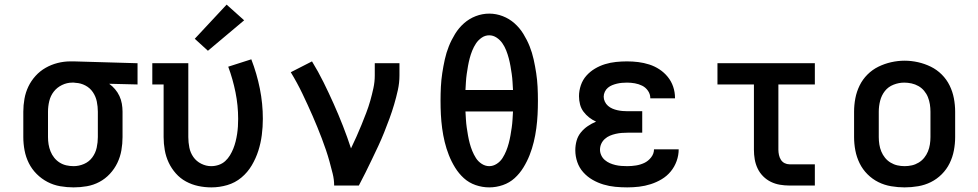

<svg xmlns="http://www.w3.org/2000/svg" viewBox="-20 -804 4240 832"><path d="M299 8Q270 8 241 3Q212 -2 186 -15.5Q160 -29 139 -50Q118 -71 105 -97Q92 -123 86.5 -152Q81 -181 81 -210V-320Q81 -348 86 -376Q91 -404 103 -429Q115 -454 134 -475Q153 -496 177.5 -510Q202 -524 229.5 -531Q257 -538 285 -538Q289 -538 292.5 -538Q296 -538 300 -538L576 -530V-438L453 -441Q467 -431 478.5 -417.5Q490 -404 497.5 -388Q505 -372 508 -354.5Q511 -337 511 -320V-210Q511 -181 506 -152.5Q501 -124 488.5 -98Q476 -72 456 -50.5Q436 -29 410.5 -15.5Q385 -2 356.5 3Q328 8 299 8ZM299 -84Q322 -84 344 -93.5Q366 -103 380 -122Q394 -141 399 -164Q404 -187 404 -210V-320Q404 -342 399.5 -364Q395 -386 382.5 -404.5Q370 -423 350 -433.5Q330 -444 308 -445L300 -446Q298 -446 296.5 -446Q295 -446 293 -446Q270 -446 248.5 -435.5Q227 -425 213 -407Q199 -389 193.5 -366Q188 -343 188 -320V-210Q188 -194 190.5 -178.5Q193 -163 199 -148Q205 -133 215 -120.5Q225 -108 238.5 -99.5Q252 -91 267.5 -87.5Q283 -84 299 -84Z M896 8Q867 8 839 2Q811 -4 786 -17.5Q761 -31 742 -52.5Q723 -74 711 -99.5Q699 -125 694 -153.5Q689 -182 689 -210V-438H640V-530H796V-210Q796 -187 800.5 -164.5Q805 -142 818 -123.5Q831 -105 852 -94.5Q873 -84 895 -84Q912 -84 928 -89.5Q944 -95 956 -106Q968 -117 976.5 -131Q985 -145 991 -160Q997 -175 1001 -191Q1005 -207 1007.5 -223.5Q1010 -240 1011 -256Q1012 -272 1012 -289Q1012 -347 1000.5 -404Q989 -461 969 -515L1069 -547Q1093 -485 1106 -420Q1119 -355 1119 -289Q1119 -254 1114.5 -219Q1110 -184 1099.5 -151Q1089 -118 1071 -87.5Q1053 -57 1026 -34.5Q999 -12 965 -2Q931 8 896 8ZM881 -584 824 -636 962 -784 1038 -716Z M1428 0Q1428 -26 1421.5 -52Q1415 -78 1408 -103.5Q1401 -129 1392.5 -154Q1384 -179 1374.5 -204Q1365 -229 1355 -253.5Q1345 -278 1334.5 -302Q1324 -326 1313 -350Q1302 -374 1290.5 -398Q1279 -422 1266.5 -445Q1254 -468 1240 -491L1332 -538Q1359 -494 1382 -447.5Q1405 -401 1426 -354Q1447 -307 1466 -258.5Q1485 -210 1501 -161Q1513 -186 1524.5 -211.5Q1536 -237 1546.5 -263Q1557 -289 1567 -315Q1577 -341 1584.5 -367.5Q1592 -394 1598 -421.5Q1604 -449 1604 -477V-530H1711V-477Q1711 -445 1704 -413.5Q1697 -382 1688 -351.5Q1679 -321 1668 -291Q1657 -261 1645 -231Q1633 -201 1619.5 -172Q1606 -143 1592 -114Q1578 -85 1564 -56.5Q1550 -28 1535 0Z M2100 8Q2070 8 2041 -2Q2012 -12 1990 -32Q1968 -52 1952 -78Q1936 -104 1925 -132Q1914 -160 1907 -189Q1900 -218 1896 -248Q1892 -278 1890.5 -307.5Q1889 -337 1889 -368Q1889 -398 1890.5 -428Q1892 -458 1896.5 -487.5Q1901 -517 1907.5 -546.5Q1914 -576 1925 -603.5Q1936 -631 1952 -657Q1968 -683 1990.5 -703Q2013 -723 2041.5 -734Q2070 -745 2100 -745Q2130 -745 2158.5 -734Q2187 -723 2209.5 -703Q2232 -683 2248 -657Q2264 -631 2275 -603.5Q2286 -576 2292.5 -546.5Q2299 -517 2303.5 -487.5Q2308 -458 2309.5 -428Q2311 -398 2311 -367Q2311 -337 2309.5 -307.5Q2308 -278 2304 -248Q2300 -218 2293 -189Q2286 -160 2275 -132Q2264 -104 2248 -78Q2232 -52 2210 -32Q2188 -12 2159 -2Q2130 8 2100 8ZM1997 -414H2203Q2202 -431 2201 -448.5Q2200 -466 2197.5 -483.5Q2195 -501 2192 -518Q2189 -535 2184.5 -552Q2180 -569 2173.5 -585.5Q2167 -602 2157 -616.5Q2147 -631 2132 -641Q2117 -651 2100 -651Q2082 -651 2067 -640.5Q2052 -630 2042.5 -615.5Q2033 -601 2026.5 -585Q2020 -569 2015.5 -552Q2011 -535 2008 -518Q2005 -501 2002.5 -483.5Q2000 -466 1999 -448.5Q1998 -431 1997 -414ZM2100 -84Q2117 -84 2132.5 -94Q2148 -104 2157.5 -119Q2167 -134 2173.5 -150Q2180 -166 2184.5 -183Q2189 -200 2192 -217Q2195 -234 2197.5 -251.5Q2200 -269 2201 -286.5Q2202 -304 2203 -321H1997Q1998 -304 1999 -286.5Q2000 -269 2002.5 -251.5Q2005 -234 2008 -217Q2011 -200 2015.5 -183Q2020 -166 2026.5 -150Q2033 -134 2042.5 -119Q2052 -104 2067.5 -94Q2083 -84 2100 -84Z M2698 8Q2672 8 2646 5.5Q2620 3 2595 -4.5Q2570 -12 2547.5 -25Q2525 -38 2507.5 -57.5Q2490 -77 2481.5 -102Q2473 -127 2473 -153Q2473 -174 2478.5 -194Q2484 -214 2497 -230Q2510 -246 2527 -257.5Q2544 -269 2563 -277Q2547 -284 2533 -295Q2519 -306 2508.5 -320Q2498 -334 2493.5 -351.5Q2489 -369 2489 -387Q2489 -411 2497 -434.5Q2505 -458 2521 -476Q2537 -494 2558 -506.5Q2579 -519 2602 -526Q2625 -533 2649 -535.5Q2673 -538 2697 -538Q2722 -538 2746 -535Q2770 -532 2793.5 -524.5Q2817 -517 2837.5 -503.5Q2858 -490 2873.5 -471Q2889 -452 2897 -428.5Q2905 -405 2905 -380Q2905 -380 2905 -379.5Q2905 -379 2905 -378H2798Q2798 -378 2798 -378.5Q2798 -379 2798 -379Q2798 -396 2788 -410.5Q2778 -425 2763 -432.5Q2748 -440 2731 -443Q2714 -446 2697 -446Q2686 -446 2675 -445Q2664 -444 2653.5 -441.5Q2643 -439 2633 -435Q2623 -431 2614.5 -424Q2606 -417 2601 -406.5Q2596 -396 2596 -385Q2596 -385 2596 -385Q2596 -385 2596 -385Q2596 -374 2601 -363.5Q2606 -353 2614.5 -345.5Q2623 -338 2633.5 -333.5Q2644 -329 2655 -326.5Q2666 -324 2677.5 -323Q2689 -322 2700 -322H2763V-229H2700Q2687 -229 2674 -228Q2661 -227 2648 -224Q2635 -221 2623 -216Q2611 -211 2601 -202Q2591 -193 2585.5 -181Q2580 -169 2580 -155Q2580 -155 2580 -155Q2580 -155 2580 -155Q2580 -143 2585.5 -131Q2591 -119 2601 -110.5Q2611 -102 2622.5 -97Q2634 -92 2646.5 -89Q2659 -86 2672 -85Q2685 -84 2698 -84Q2717 -84 2736 -87Q2755 -90 2772 -98Q2789 -106 2801.5 -122Q2814 -138 2814 -157H2921Q2921 -157 2921 -157Q2921 -157 2921 -157Q2921 -131 2912 -106Q2903 -81 2886.5 -61Q2870 -41 2847.5 -27.5Q2825 -14 2800 -6Q2775 2 2749.5 5Q2724 8 2698 8Z M3401 0Q3380 0 3359.5 -3.5Q3339 -7 3320.5 -16Q3302 -25 3287 -40Q3272 -55 3263 -74Q3254 -93 3250.5 -113.5Q3247 -134 3247 -155V-438H3089V-530H3511V-438H3353V-155Q3353 -144 3355.5 -132.5Q3358 -121 3364 -111.5Q3370 -102 3380 -97Q3390 -92 3401 -92H3511V0Z M3900 8Q3871 8 3841.5 3Q3812 -2 3786 -15Q3760 -28 3739 -49Q3718 -70 3705 -96.5Q3692 -123 3686.5 -152Q3681 -181 3681 -210V-320Q3681 -349 3686.5 -378Q3692 -407 3705 -433.5Q3718 -460 3739 -481Q3760 -502 3786.5 -515Q3813 -528 3842 -534.5Q3871 -541 3900 -541Q3929 -541 3958 -534.5Q3987 -528 4013.5 -515Q4040 -502 4061 -481Q4082 -460 4095 -433.5Q4108 -407 4113.5 -378Q4119 -349 4119 -320V-210Q4119 -181 4113.5 -152Q4108 -123 4095 -96.5Q4082 -70 4061 -49Q4040 -28 4014 -15Q3988 -2 3958.5 3Q3929 8 3900 8ZM3900 -84Q3916 -84 3931.5 -87.5Q3947 -91 3961 -99.5Q3975 -108 3985 -120.5Q3995 -133 4001 -147.5Q4007 -162 4009.5 -178Q4012 -194 4012 -210V-320Q4012 -336 4009.5 -352Q4007 -368 4001 -383Q3995 -398 3984.5 -410.5Q3974 -423 3960 -431Q3946 -439 3930 -442.5Q3914 -446 3898 -446Q3875 -446 3852 -437Q3829 -428 3814.5 -409.5Q3800 -391 3794 -367.5Q3788 -344 3788 -320V-210Q3788 -194 3790.5 -178Q3793 -162 3799 -147.5Q3805 -133 3815 -120.5Q3825 -108 3839 -99.5Q3853 -91 3868.5 -87.5Q3884 -84 3900 -84Z"/></svg>

Font: Iosevka Curly Slab SmBdEx
Style: Regular
Weight: 600
Width: 7
Monospace: yes
Designer: Belleve Invis
Foundry: Belleve Invis
Version: Version 11.1.0; ttfautohint (v1.8.3)